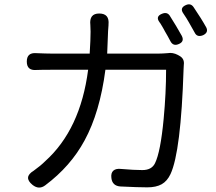

<svg xmlns="http://www.w3.org/2000/svg" viewBox="-20 -827 976 867"><path d="M127 8Q84 -27 132 -56Q164 -79 184 -99Q343 -242 378 -512H214Q166 -512 143 -511Q101 -508 101 -549Q101 -590 143 -587Q189 -585 213 -585H385Q389 -649 389 -684Q389 -703 388 -714Q382 -766 428 -766Q475 -766 470 -716Q470 -715 470 -713Q468 -694 468 -686Q466 -620 464 -585H697Q713 -585 737 -587Q760 -591 783 -579L790 -575Q814 -562 810 -534Q809 -527 809 -515Q797 -142 750 -41Q735 -9 710 5Q685 19 645 19Q605 19 523 15Q487 12 483 -23Q480 -46 492 -56.5Q504 -67 528 -64Q586 -59 623 -59Q665 -59 680 -90Q705 -141 719 -290Q730 -407 730 -512H593H456Q431 -320 362 -193Q299 -76 184 10Q156 31 127 8ZM725 -685Q719 -697 705 -720Q702 -725 700 -727Q681 -753 712 -765Q734 -774 746 -757Q776 -710 801 -665Q814 -639 787 -628Q762 -617 749.5 -641Q737 -665 725 -685ZM859 -680Q846 -704 833 -726Q823 -744 808 -766Q790 -791 819 -804Q841 -814 854 -795Q890 -742 912 -702Q922 -680 897 -668Q870 -657 859 -680Z"/></svg>

Font: GenSenRounded TW R
Style: Regular
Weight: 400
Version: Version 1.501;PS 1;hotconv 16.6.51;makeotf.lib2.5.65220